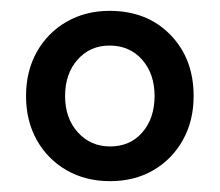

<svg xmlns="http://www.w3.org/2000/svg" viewBox="-20 -727 405 354"><path d="M183 -393Q138 -393 103 -413Q68 -433 48 -468.5Q28 -504 28 -550Q28 -596 48 -631.5Q68 -667 103 -687Q138 -707 182 -707Q251 -707 294 -663Q337 -619 337 -550Q337 -504 317 -468.5Q297 -433 262.5 -413Q228 -393 183 -393ZM183 -457Q220 -457 242.5 -483Q265 -509 265 -550Q265 -591 242 -617Q219 -643 182 -643Q146 -643 123 -617Q100 -591 100 -550Q100 -509 123.5 -483Q147 -457 183 -457Z"/></svg>

Font: Figtree Light
Style: Regular
Weight: 400
Version: Version 2.002